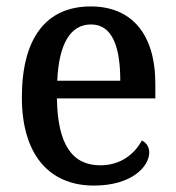

<svg xmlns="http://www.w3.org/2000/svg" viewBox="-20 -567 547 597"><path d="M272 10C391 10 444 -50 444 -93C444 -112 433 -125 421 -130C399 -89 356 -53 292 -53C205 -53 159 -117 157 -261H463V-306C463 -464 387 -547 262 -547C126 -547 48 -452 48 -264C48 -91 129 10 272 10ZM354 -316H158C163 -429 198 -491 263 -491C329 -491 354 -422 354 -316Z"/></svg>

Font: Noto Serif Hebrew SemiCondensed Medium
Style: Regular
Weight: 500
Width: 4
Designer: Monotype Design Team
Foundry: Monotype Imaging Inc.
Version: Version 2.004